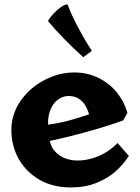

<svg xmlns="http://www.w3.org/2000/svg" viewBox="-20 -814 617 844"><path d="M30 -242Q30 -313 70.8 -371Q111.5 -429 175.5 -462.2Q239.5 -495.5 306 -495.5Q364 -495.5 412.5 -471.8Q461 -448 493.8 -407.5Q526.5 -367 540 -318L522 -285Q462 -262.5 369 -236.5Q276 -210.5 199 -194.5Q204 -168 222.5 -147.5Q241 -127 270.5 -116.5Q300 -106 338 -109Q366.5 -111.5 395.5 -121.2Q424.5 -131 450.8 -147.5Q477 -164 496.5 -185.5L546.5 -128.5Q523 -92 488.5 -61Q454 -30 404 -10Q354 10 290.5 10Q212.5 10 153.5 -24Q94.5 -58 62.2 -115.5Q30 -173 30 -242ZM371.5 -311.5Q365 -334 354 -352Q343 -370 324.5 -381.2Q306 -392.5 279 -392Q254 -391 233.2 -375Q212.5 -359 201.2 -330.5Q190 -302 191.5 -266Q236.5 -272 278.2 -283Q320 -294 371.5 -311.5ZM346 -562.5 384 -590.5Q353 -637.5 323 -694Q293 -750.5 277 -794.5Q258 -794.5 229.5 -768Q201 -741.5 191 -721.5Q252 -647.5 346 -562.5Z"/></svg>

Font: TMT Limkin
Style: Regular
Weight: 400
Designer: Gabriel Drozdov
Version: Version 1.000;Glyphs 3.1.2 (3151)